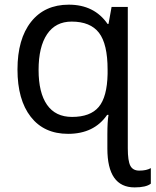

<svg xmlns="http://www.w3.org/2000/svg" viewBox="-20 -566 669 826"><path d="M290 -63Q368.7 -63 404.8 -106Q440.9 -148.9 442.9 -248V-266.1Q442.9 -377 405.8 -425Q368.7 -473.1 288.1 -473.1Q219.2 -473.1 182.6 -418.9Q146 -364.7 146 -265.1Q146 -167 182.4 -115Q218.8 -63 290 -63ZM441.9 11.2Q441.9 -42.5 446.8 -71.8H440.9Q384.8 9.8 272.9 9.8Q169.4 9.8 112.3 -63.5Q55.2 -136.7 55.2 -267.1Q55.2 -397.9 113.5 -471.9Q171.9 -545.9 275.9 -545.9Q385.7 -545.9 442.9 -462.9H446.8L460 -536.1H529.8V71.8Q529.8 126.5 540.8 147.2Q551.8 168 579.1 168Q610.4 168 628.9 157.2V224.1Q608.4 240.2 559.1 240.2Q441.9 240.2 441.9 73.2Z"/></svg>

Font: Noto Sans Southeast Asian
Style: Regular
Weight: 400
Designer: Monotype Design Team
Foundry: Monotype Imaging Inc.
Version: Version 1.06 uh; ttfautohint (v1.4.1)